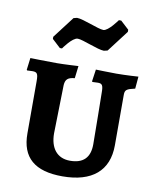

<svg xmlns="http://www.w3.org/2000/svg" viewBox="-85 -812 723 886"><g transform="rotate(10 277.0 -368.5)"><path d="M154 -572H164C164 -572 203 -629 228 -629C252 -629 327 -595 356 -595L373 -599L450 -700V-710L411 -746H400C400 -746 360 -689 337 -689C312 -689 238 -723 208 -723L192 -719L115 -618V-608ZM268 9C407 9 482 -55 482 -174V-410C482 -434 489 -439 529 -448L534 -505C534 -505 475 -501 431 -501C401 -501 335 -503 335 -503L327 -447L329 -444C329 -444 346 -445 355 -445C375 -445 380 -437 380 -403C380 -403 383 -212 383 -161C383 -99 352 -68 290 -68C229 -68 196 -111 196 -180L201 -407C203 -433 213 -444 246 -447L253 -505C253 -505 186 -501 152 -501C101 -501 28 -503 28 -503L21 -447L23 -444C23 -444 40 -445 48 -445C70 -445 75 -438 75 -403V-158C75 -45 138 9 268 9Z"/></g></svg>

Font: Alegreya SC
Style: Bold
Weight: 700
Designer: Juan Pablo del Peral
Foundry: Huerta Tipografica
Version: Version 2.007;PS 002.007;hotconv 1.0.88;makeotf.lib2.5.64775